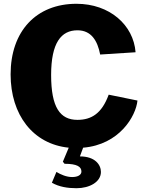

<svg xmlns="http://www.w3.org/2000/svg" viewBox="-20 -772 772 1014"><path d="M384 -752C171 -752 36 -607 36 -379C36 -166 154 -11 343 8L312 82L321 93C388 93 410 109 410 134C410 152 391 163 361 163C331 163 301 150 278 136L254 193C292 215 338 222 384 222C453 222 513 189 513 136C513 99 483 54 402 54L419 8C611 -8 698 -159 706 -241L554 -272C518 -173 463 -139 389 -139C297 -139 250 -205 250 -376C250 -546 303 -612 389 -612C462 -612 495 -557 509 -484L696 -496C685 -640 559 -752 384 -752Z"/></svg>

Font: Bisquit Text
Style: Bold
Weight: 800
Version: Version 1.004;Glyphs 3.2.3 (3260)